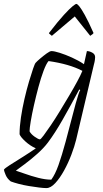

<svg xmlns="http://www.w3.org/2000/svg" viewBox="-69 -761 525 981"><path d="M168 200Q154 200 130 197Q106 194 78.5 189.5Q51 185 26.5 178.5Q2 172 -14 166Q-32 152 -40 133Q-48 114 -49 106Q-45 99 -19 82.5Q7 66 43 43.5Q79 21 114 -3Q85 -16 60.5 -38.5Q36 -61 31 -75Q31 -114 38 -161Q45 -208 56 -255.5Q67 -303 79 -343.5Q91 -384 100 -410Q109 -436 113 -440Q120 -448 136.5 -462Q153 -476 169.5 -488Q186 -500 194 -500Q208 -500 236.5 -491Q265 -482 298.5 -467Q332 -452 360 -433L375 -500Q388 -500 402.5 -492Q417 -484 417 -469Q417 -466 416 -456Q415 -446 410 -428L320 -47Q312 -14 296 28.5Q280 71 258.5 110Q237 149 213.5 174.5Q190 200 168 200ZM135 -49Q139 -49 154 -69Q169 -89 191 -121.5Q213 -154 237 -193.5Q261 -233 284.5 -272.5Q308 -312 326 -345.5Q344 -379 352 -399Q285 -434 179 -449Q167 -435 153.5 -399Q140 -363 127.5 -316.5Q115 -270 104.5 -223.5Q94 -177 88 -141Q82 -105 82 -90Q89 -76 108 -62.5Q127 -49 135 -49ZM193 157Q213 130 230 82Q247 34 266 -36L318 -233Q325 -258 331 -276.5Q337 -295 341 -301L336 -304Q290 -218 251 -149.5Q212 -81 176 -33Q155 -5 122 24.5Q89 54 58 77Q27 100 12 111Q26 115 57.5 126.5Q89 138 126 147.5Q163 157 193 157ZM196 -578Q190 -583 185.5 -586.5Q181 -590 181 -592Q228 -653 257.5 -685Q287 -717 302 -729Q317 -741 321 -741Q326 -741 336 -729Q346 -717 364 -685Q382 -653 409 -592Q408 -590 404 -586.5Q400 -583 392 -578L313 -677Z"/></svg>

Font: Texturina 72pt 72pt Thin
Style: Italic
Weight: 100
Italic angle: -11°
Designer: Guillermo Torres Carreño
Foundry: Omnibus-Type
Version: Version 1.002; ttfautohint (v1.8.3)